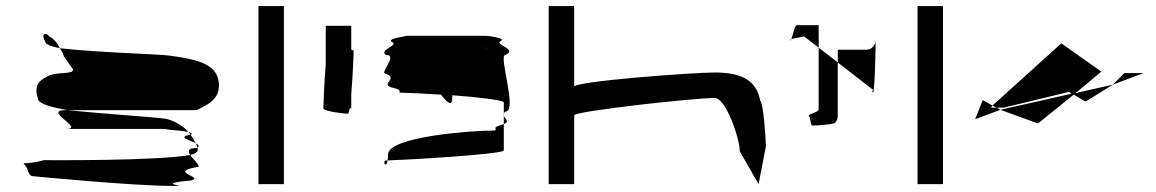

<svg xmlns="http://www.w3.org/2000/svg" viewBox="-20 -795 3812 633"><path d="M62 -251C74 -239 72 -214 90 -214C90 -214 416 -182 552 -182C617 -182 476 -188 610 -200C656 -212 532 -227 628 -244C648 -244 619 -266 607 -284C493 -264 140 -267 125 -267C64 -250 50 -263 62 -251ZM105 -470C105 -454 145 -442 203 -432H628C662 -449 712 -467 700 -532C688 -586 626 -600 536 -612C511 -616 299 -622 177 -636C184 -626 190 -617 190 -610L221 -566C221 -549 176 -559 142 -546C120 -534 88 -523 105 -470ZM129 -658C112 -689 136 -687 142 -675C157 -668 170 -652 177 -636C149 -642 129 -649 129 -658ZM198 -370C262 -370 117 -432 198 -432H203C327 -419 476 -410 522 -404C547 -401 584 -381 601 -360C575 -366 479 -370 552 -370ZM601 -360C603 -357 606 -354 608 -351H610C616 -354 611 -357 601 -360ZM607 -284C599 -296 599 -307 628 -307C629 -308 630 -308 631 -309C632 -306 632 -303 632 -301C632 -294 623 -288 607 -284ZM608 -351C615 -342 621 -331 625 -323C607 -333 562 -343 608 -351ZM625 -323C628 -318 630 -313 631 -309C639 -314 634 -318 625 -323Z M832 -188H916V-775H832Z M1046 -438C1046 -428 1116 -420 1127 -420C1129 -420 1131 -427 1133 -438H1138V-484C1143 -542 1146 -620 1146 -626C1146 -628 1143 -630 1138 -632V-710H1054V-583C1049 -525 1046 -444 1046 -438Z M1252 -552C1295 -535 1234 -520 1270 -507C1325 -495 1273 -489 1315 -489C1330 -489 1363 -487 1434 -483C1454 -457 1471 -442 1471 -472V-481C1568 -474 1639 -464 1641 -458V-421C1642 -423 1643 -425 1646 -427C1688 -427 1622 -614 1646 -614C1688 -632 1615 -646 1628 -658C1658 -671 1576 -677 1584 -677H1315C1340 -677 1258 -671 1270 -658C1301 -646 1228 -632 1252 -614C1295 -614 1228 -552 1252 -552ZM1254 -266C1238 -266 1253 -236 1258 -266ZM1258 -266C1259 -271 1259 -277 1259 -285C1259 -348 1559 -364 1584 -364C1643 -364 1591 -370 1628 -382C1633 -383 1638 -385 1641 -386V-299C1637 -286 1305 -267 1258 -266ZM1578 -636C1580 -637 1582 -637 1584 -637C1590 -637 1587 -637 1578 -636ZM1641 -386C1662 -394 1645 -403 1641 -413ZM1641 -413C1640 -416 1640 -418 1641 -421Z M1789 -188H1873V-415C1873 -428 2265 -472 2337 -472C2373 -472 2419 -338 2419 -296L2481 -188L2505 -312C2505 -330 2498 -452 2486 -464C2474 -532 2421 -556 2337 -556C2263 -556 1873 -527 1873 -509V-775H1789Z M2585 -662C2586 -661 2588 -663 2589 -666C2586 -665 2584 -663 2585 -662ZM2589 -666C2594 -678 2600 -712 2607 -712H2679V-638L2631 -675C2616 -671 2597 -669 2589 -666ZM2647 -412C2653 -406 2651 -381 2659 -381C2668 -381 2726 -384 2733 -390C2739 -396 2742 -404 2742 -412V-589L2679 -638V-434C2679 -425 2641 -418 2647 -412ZM2742 -589V-631H2836C2852 -631 2866 -644 2867 -661C2867 -647 2864 -484 2858 -490C2851 -497 2865 -500 2857 -500ZM2867 -662C2867 -662 2867 -661 2867 -661C2867 -661 2867 -662 2867 -662Z M3005 -188H3089V-775H3005Z M3195 -402 3220 -465 3252 -447 3247 -440H3266L3278 -433ZM3252 -447 3266 -440H3289L3504 -492L3513 -486L3278 -433L3402 -388L3520 -483L3559 -460L3649 -516L3526 -488L3611 -559L3479 -652ZM3649 -516 3687 -554H3750Z"/></svg>

Font: bitstorm
Style: ultext
Weight: 400
Version: Version 0.2